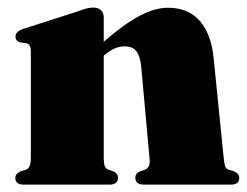

<svg xmlns="http://www.w3.org/2000/svg" viewBox="-20 -500 668 520"><path d="M261 -452.5V-387Q316 -435 357.8 -457Q399.5 -479 434.5 -479Q490 -479 521 -443.5Q552 -408 558.5 -343.5L586 -71Q587.5 -56.5 589.8 -49.8Q592 -43 599 -40.5L613.5 -36Q628 -30 628 -18Q628 0 605.5 0H369.5Q346.5 0 346.5 -19Q346.5 -30 358 -35.5L372.5 -40.5Q379.5 -43.5 383 -50Q386.5 -56.5 385 -71L362.5 -318.5Q360 -347 349.8 -360.8Q339.5 -374.5 317.5 -374.5Q290 -374.5 262.5 -350.5L261 -349V-71Q261 -56.5 263.8 -50Q266.5 -43.5 273.5 -40.5L288 -35.5Q299.5 -30 299.5 -19Q299.5 0 276.5 0H44Q21.5 0 21.5 -18Q21.5 -30 36 -36L50.5 -40.5Q63.5 -45 63.5 -71V-362.5Q63.5 -380.5 50.5 -383L35.5 -385Q22 -388.5 22 -401.5Q22 -413.5 40.5 -421L188.5 -468.5Q205 -474.5 214.2 -477Q223.5 -479.5 233 -479.5Q246.5 -479.5 253.8 -472Q261 -464.5 261 -452.5Z"/></svg>

Font: Fraunces 72pt Black
Style: Regular
Weight: 900
Version: Version 1.000;[0bf87f6ff]